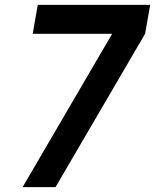

<svg xmlns="http://www.w3.org/2000/svg" viewBox="-20 -770 638 790"><path d="M441.5 -631H114.5L135.5 -750H598L577 -631L208.5 0H73Z"/></svg>

Font: Russisch Sans
Style: Bold Italic
Weight: 700
Italic angle: -10°
Designer: Michael Sharanda (font) & Cristiano Sobral (main changes)
Foundry: Michael Sharanda
Version: Version 2.00;September 8, 2020;FontCreator 13.0.0.2681 64-bi